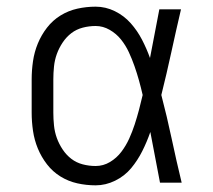

<svg xmlns="http://www.w3.org/2000/svg" viewBox="-20 -548 640 576"><path d="M267 8Q239 8 212 2Q185 -4 161.5 -18.5Q138 -33 121 -55Q104 -77 93.5 -102.5Q83 -128 79 -155.5Q75 -183 75 -210V-310Q75 -337 79 -364.5Q83 -392 93.5 -417.5Q104 -443 121 -465Q138 -487 161.5 -501.5Q185 -516 212 -522Q239 -528 267 -528Q297 -528 324.5 -514.5Q352 -501 372 -478.5Q392 -456 406 -429Q420 -402 430 -374Q437 -410 444 -447Q451 -484 458 -520H523Q508 -456 494 -391.5Q480 -327 464 -263Q481 -198 495 -132Q509 -66 525 0H460Q453 -38 445.5 -76Q438 -114 431 -152Q421 -123 407 -95Q393 -67 373.5 -43.5Q354 -20 325.5 -6Q297 8 267 8ZM267 -50Q290 -50 310 -62Q330 -74 344 -92.5Q358 -111 367.5 -132Q377 -153 384 -174.5Q391 -196 397 -218.5Q403 -241 408 -263Q403 -285 397 -306.5Q391 -328 383.5 -349.5Q376 -371 366.5 -391.5Q357 -412 343 -429.5Q329 -447 309 -458.5Q289 -470 267 -470Q247 -470 228 -465Q209 -460 194 -448.5Q179 -437 168 -420.5Q157 -404 150.5 -386Q144 -368 142 -348.5Q140 -329 140 -310V-210Q140 -191 142 -171.5Q144 -152 150.5 -134Q157 -116 168 -99.5Q179 -83 194 -71.5Q209 -60 228 -55Q247 -50 267 -50Z"/></svg>

Font: Iosevka SS04 Light Extended
Style: Regular
Weight: 300
Width: 7
Monospace: yes
Designer: Belleve Invis
Foundry: Belleve Invis
Version: Version 19.0.0; ttfautohint (v1.8.4)